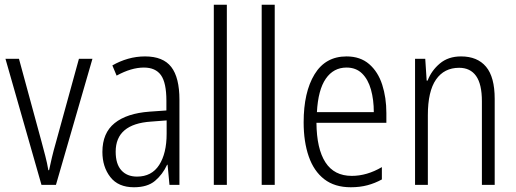

<svg xmlns="http://www.w3.org/2000/svg" viewBox="-20 -780 2178 810"><path d="M155 0 3 -532H60L155 -183Q163 -153 171 -122.5Q179 -92 184 -62H187Q192 -86 199 -115.5Q206 -145 215 -176L313 -532H370L216 0Z M592 -542Q668 -542 702.5 -497.5Q737 -453 737 -359V0H695L687 -85H685Q666 -44 634 -17Q602 10 545 10Q479 10 445.5 -33Q412 -76 412 -139Q412 -219 463.5 -260.5Q515 -302 611 -309L682 -314V-355Q682 -431 659 -463Q636 -495 587 -495Q534 -495 472 -461L454 -504Q485 -522 520 -532Q555 -542 592 -542ZM617 -267Q468 -257 468 -140Q468 -88 492 -61.5Q516 -35 558 -35Q620 -35 651.5 -84Q683 -133 683 -216V-272Z M937 0H882V-760H937Z M1139 0H1084V-760H1139Z M1442 -542Q1500 -542 1537.5 -509.5Q1575 -477 1592.5 -422.5Q1610 -368 1610 -303V-262H1315Q1316 -152 1353 -95Q1390 -38 1464 -38Q1528 -38 1591 -75V-23Q1562 -7 1530 1.5Q1498 10 1460 10Q1392 10 1348 -24Q1304 -58 1282.5 -120Q1261 -182 1261 -264Q1261 -391 1307 -466.5Q1353 -542 1442 -542ZM1442 -495Q1387 -495 1354.5 -448Q1322 -401 1317 -307H1557Q1557 -359 1545 -402Q1533 -445 1507.5 -470Q1482 -495 1442 -495Z M1925 -542Q1994 -542 2030.5 -498.5Q2067 -455 2067 -363V0H2013V-353Q2013 -425 1988.5 -459.5Q1964 -494 1917 -494Q1854 -494 1819.5 -444.5Q1785 -395 1785 -294V0H1731V-532H1774L1780 -440H1784Q1800 -482 1835.5 -512Q1871 -542 1925 -542Z"/></svg>

Font: Noto Sans Sinhala UI Condensed Light
Style: Regular
Weight: 300
Width: 3
Designer: Jelle Bosma - Monotype Design Team
Foundry: Monotype Imaging Inc.
Version: Version 2.006; ttfautohint (v1.8.4.7-5d5b)